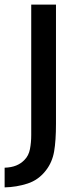

<svg xmlns="http://www.w3.org/2000/svg" viewBox="-36 -650 332 830"><path d="M206 -630V-115Q206 -42 198 4.5Q190 51 163 86Q131 128 83 143.5Q35 159 -16 160V75Q13 74 34 65.5Q55 57 70 41Q88 23 93.5 -5.5Q99 -34 99 -66V-630Z"/></svg>

Font: Mukta Malar Medium
Style: Regular
Weight: 500
Designer: Aadarsh Rajan, Girish Dalvi, Yashodeep Gholap
Foundry: Ek Type
Version: Version 2.538;PS 1.000;hotconv 16.6.51;makeotf.lib2.5.65220;